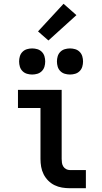

<svg xmlns="http://www.w3.org/2000/svg" viewBox="-20 -995 540 1015"><path d="M349 0Q328 0 307.5 -3.5Q287 -7 268.5 -16Q250 -25 235 -40Q220 -55 210.5 -74Q201 -93 197.5 -113.5Q194 -134 194 -155V-424H75V-520H306V-155Q306 -144 307.5 -134Q309 -124 314.5 -115Q320 -106 329.5 -101Q339 -96 349 -96H434V0ZM350 -601Q336 -601 322.5 -605Q309 -609 299 -619Q289 -629 285 -642.5Q281 -656 281 -670Q281 -684 285 -697.5Q289 -711 299 -721Q309 -731 322.5 -735Q336 -739 350 -739Q364 -739 377.5 -735Q391 -731 401 -721Q411 -711 415 -697.5Q419 -684 419 -670Q419 -656 415 -642.5Q411 -629 401 -619Q391 -609 377.5 -605Q364 -601 350 -601ZM150 -601Q136 -601 122.5 -605Q109 -609 99 -619Q89 -629 85 -642.5Q81 -656 81 -670Q81 -684 85 -697.5Q89 -711 99 -721Q109 -731 122.5 -735Q136 -739 150 -739Q164 -739 177.5 -735Q191 -731 201 -721Q211 -711 215 -697.5Q219 -684 219 -670Q219 -656 215 -642.5Q211 -629 201 -619Q191 -609 177.5 -605Q164 -601 150 -601ZM236 -781 181 -829 316 -975 384 -915Z"/></svg>

Font: Iosevka SS08 Regular
Style: Bold
Weight: 700
Monospace: yes
Designer: Belleve Invis
Foundry: Belleve Invis
Version: Version 16.3.4; ttfautohint (v1.8.4)